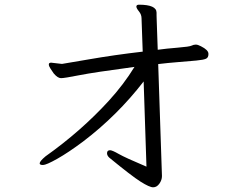

<svg xmlns="http://www.w3.org/2000/svg" viewBox="-20 -749 1040 818"><path d="M572 -729Q562 -729 561 -722V-721Q561 -714 572 -700.5Q583 -687 583 -671L588 -529Q467 -515 358 -496Q249 -477 246 -477H241L198 -482Q188 -482 188 -474.5Q188 -467 195.5 -456Q203 -445 209 -436Q226 -416 240 -416Q254 -416 317.5 -428.5Q381 -441 553 -464Q507 -389 443 -319Q325 -190 174 -83Q149 -62 149 -53Q149 -46 163 -46Q177 -46 224 -72.5Q271 -99 334 -146Q480 -257 592 -402L604 -39Q514 -77 486 -93Q458 -109 449 -109Q436 -109 436 -96Q436 -86 446 -77Q541 1 579 25Q617 49 632.5 49Q648 49 659 33.5Q670 18 670 1L654 -476Q695 -481 739.5 -484.5Q784 -488 816 -491Q848 -494 858 -499Q868 -504 868 -518V-520Q868 -536 836 -552Q823 -559 814 -559Q805 -559 796 -554.5Q787 -550 737.5 -546Q688 -542 652 -537Q648 -652 647.5 -666Q647 -680 647 -683V-695Q647 -729 572 -729Z"/></svg>

Font: LXGW WenKai TC
Style: Regular
Weight: 400
Designer: LXGW / Fontworks Inc.
Foundry: LXGW / Fontworks Inc.
Version: Version 1.330